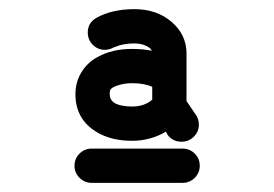

<svg xmlns="http://www.w3.org/2000/svg" viewBox="-20 -675 600 420"><path d="M181 -350H379Q395 -350 406 -339Q417 -328 417 -312.5Q417 -297 406 -286Q395 -275 379 -275H181Q165 -275 154 -286Q143 -297 143 -312.5Q143 -328 154 -339Q165 -350 181 -350ZM269 -442Q296 -442 313 -457V-485Q296 -493 269 -493Q253 -493 238.5 -488.5Q224 -484 221 -478Q220 -476 220 -469Q220 -457 230 -450Q244 -442 269 -442ZM209 -566Q194 -566 183 -577Q172 -588 172 -604Q172 -625 191 -636Q225 -655 274 -655Q323 -655 355.5 -627Q388 -599 388 -558V-454L409 -423Q415 -414 415 -402Q415 -387 404 -376Q393 -365 377 -365Q357 -365 346 -381Q346 -381 343 -387Q309 -367 269 -367Q222 -367 190 -387Q145 -415 145 -469Q145 -496 158.5 -517.5Q172 -539 193 -550Q225 -568 269 -568Q292 -568 312 -564Q310 -570 299 -575Q288 -580 274 -580Q257 -580 242 -576L228 -571Q219 -566 209 -566Z"/></svg>

Font: Brass Mono
Style: Bold
Weight: 700
Monospace: yes
Version: Version 1.100; ttfautohint (v1.8.3) -l 8 -r 50 -G 200 -x 14 